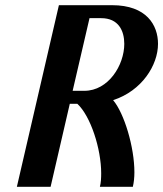

<svg xmlns="http://www.w3.org/2000/svg" viewBox="-20 -720 629 740"><path d="M589 -551C589 -623 545 -700 412 -700H207L45 0H175L249 -320H278C329 -273 370 -147 370 -52C370 -33 369 -16 365 0H492C496 -17 498 -36 498 -56C498 -153 459 -283 416 -334C527 -370 589 -469 589 -551ZM305 -370H260L325 -650H370C437 -650 459 -601 459 -551C459 -469 398 -370 305 -370Z"/></svg>

Font: Pfennig
Style: BoldItalic
Weight: 700
Italic angle: -13°
Version: Version 20100423